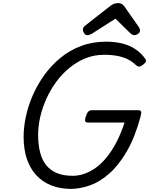

<svg xmlns="http://www.w3.org/2000/svg" viewBox="-20 -1205 966 1244"><path d="M436 19Q365 18 309 -5Q253 -28 213.5 -71.5Q174 -115 153.5 -177Q133 -239 133 -318Q133 -380 147.5 -449Q162 -518 192 -587Q222 -656 267 -718.5Q312 -781 371.5 -830Q431 -879 505 -907Q579 -935 668 -935Q727 -935 775 -922.5Q823 -910 859.5 -885Q896 -860 921 -824Q929 -813 924.5 -804.5Q920 -796 906 -785Q893 -775 883.5 -773.5Q874 -772 860 -784Q837 -806 808.5 -820.5Q780 -835 742 -842.5Q704 -850 654 -850Q589 -850 533 -827Q477 -804 429 -764.5Q381 -725 343.5 -673.5Q306 -622 280 -564Q254 -506 240.5 -446.5Q227 -387 227 -333Q227 -267 240 -217Q253 -167 280.5 -133.5Q308 -100 350 -83Q392 -66 451 -66Q489 -66 526.5 -79Q564 -92 600.5 -118Q637 -144 670.5 -185Q704 -226 733.5 -282Q763 -338 787 -411H550Q535 -411 532 -420Q529 -429 536 -451Q544 -474 552.5 -482.5Q561 -491 576 -491H876Q891 -491 894 -482.5Q897 -474 891 -451Q855 -316 802 -225Q749 -134 687.5 -80Q626 -26 561.5 -3.5Q497 19 436 19ZM546 -977Q534 -977 525.5 -989Q517 -1001 517 -1012Q517 -1022 520.5 -1027Q524 -1032 528 -1036L689 -1162Q704 -1175 717.5 -1180Q731 -1185 747 -1185Q760 -1185 770.5 -1178.5Q781 -1172 789 -1159L880 -1029Q885 -1022 886 -1016.5Q887 -1011 887 -1006Q887 -994 874 -985.5Q861 -977 852 -977Q842 -977 834.5 -982Q827 -987 820 -994L728 -1084L576 -987Q569 -983 561.5 -980Q554 -977 546 -977Z"/></svg>

Font: Playwrite DE LA
Style: Regular
Weight: 400
Designer: Veronika Burian, José Scaglione
Foundry: TypeTogether
Version: Version 1.002